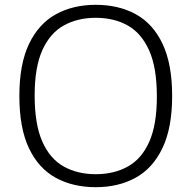

<svg xmlns="http://www.w3.org/2000/svg" viewBox="-20 -769 796 798"><path d="M378 9Q283 9 211.5 -30.2Q140 -69.5 100.2 -153.2Q60.5 -237 60.5 -370Q60.5 -503 100.8 -586.8Q141 -670.5 212.5 -709.8Q284 -749 378 -749Q473 -749 544.5 -709.8Q616 -670.5 655.8 -586.5Q695.5 -502.5 695.5 -370Q695.5 -237.5 655.2 -153.5Q615 -69.5 543.5 -30.2Q472 9 378 9ZM378 -45Q454 -45 511.2 -76.8Q568.5 -108.5 600.2 -179.5Q632 -250.5 632 -367.5Q632 -487.5 600 -559.2Q568 -631 511 -663Q454 -695 378 -695Q302.5 -695 245.2 -663.2Q188 -631.5 156 -560.5Q124 -489.5 124 -372.5Q124 -252.5 155.8 -180.8Q187.5 -109 244.8 -77Q302 -45 378 -45Z"/></svg>

Font: Encode Sans SC SemiExpanded Light
Style: Regular
Weight: 300
Width: 6
Designer: Multiple Designers
Foundry: Impallari Type
Version: Version 3.002